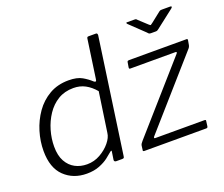

<svg xmlns="http://www.w3.org/2000/svg" viewBox="-122 -928 1312 1123"><g transform="rotate(-20 534.0 -366.0)"><path d="M426 0Q420 0 416.5 -3.5Q413 -7 414 -13L421 -59Q423 -67 420 -67.5Q417 -68 409 -61Q398 -51 376 -34Q354 -17 320 -3.5Q286 10 241 10Q157 10 102 -43Q47 -96 47 -201Q47 -261 65 -320.5Q83 -380 118 -430Q153 -480 205 -510Q257 -540 325 -540Q378 -540 409 -522Q440 -504 461 -484Q469 -477 473.5 -479.5Q478 -482 479 -495L513 -732Q514 -738 516.5 -740Q519 -742 524 -742H570Q579 -742 579 -729L477 -13Q476 -5 473.5 -2.5Q471 0 462 0ZM470 -420Q442 -453 409.5 -470.5Q377 -488 336 -488Q281 -488 240 -463Q199 -438 171 -396Q143 -354 128.5 -304Q114 -254 114 -204Q114 -148 134 -112Q154 -76 187 -58.5Q220 -41 261 -41Q305 -41 343 -62.5Q381 -84 406 -114.5Q431 -145 434 -173ZM602 0Q596 0 594 -2.5Q592 -5 594 -11L597 -35Q598 -41 601.5 -46.5Q605 -52 612 -60L973 -470Q977 -475 976.5 -478Q976 -481 970 -481H689Q684 -481 682.5 -483.5Q681 -486 682 -492L687 -522Q688 -527 691 -528.5Q694 -530 698 -530H1057Q1063 -530 1063 -523L1058 -494Q1057 -488 1054 -482Q1051 -476 1045 -470L684 -60Q680 -55 681 -52Q682 -49 686 -49H994Q1003 -49 1001 -41L997 -10Q996 -5 994 -2.5Q992 0 986 0H602ZM963 -737Q969 -741 972.5 -741.5Q976 -742 981 -742H1032Q1039 -742 1040 -738.5Q1041 -735 1034 -729L922 -642Q918 -639 914 -636.5Q910 -634 903 -634H873Q864 -634 860 -637.5Q856 -641 852 -646L762 -732Q758 -737 758 -739.5Q758 -742 763 -742H810Q816 -742 819 -740.5Q822 -739 826 -734L879 -685Q887 -678 889 -679.5Q891 -681 901 -688Z"/></g></svg>

Font: Libre Franklin Light
Style: Italic
Weight: 300
Italic angle: -8°
Designer: Pablo Impallari, Rodrigo Fuenzalida, Nhung Nguyen
Foundry: Impallari Type
Version: Version 3.000